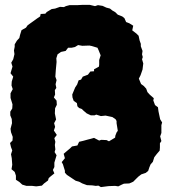

<svg xmlns="http://www.w3.org/2000/svg" viewBox="-20 -740 701 784"><path d="M111 19H88L71 14L59 3L45 -6V-23L40 -38L27 -49L30 -67L28 -94L25 -110L30 -126L25 -139L21 -156L31 -166L32 -181L25 -200L23 -214L29 -237L28 -254L22 -269V-284L30 -297L31 -314L23 -340V-359L32 -376L27 -391L28 -407L34 -427L23 -441L31 -468L26 -484L34 -498L39 -519L37 -534L40 -549V-559L49 -574L59 -585L62 -598L68 -617L86 -627L93 -637L114 -652L132 -665L144 -673L146 -683L165 -684L171 -691L191 -703L205 -705L225 -712L241 -711L249 -715L264 -719H295L314 -720H347L368 -715L380 -719L399 -716L414 -709L429 -705L439 -697L451 -690L461 -680L479 -673L488 -666L495 -650L508 -645L524 -635L520 -616L537 -603L546 -594L550 -575L555 -561V-551L562 -532L560 -518L563 -507L560 -498L565 -481L562 -456L554 -433L547 -419L556 -397L567 -389L577 -378L582 -364L592 -353L608 -339L606 -330L613 -311L625 -302L627 -286L631 -267L634 -253L642 -240L639 -229V-197L634 -183L639 -164L633 -155V-138L632 -125L620 -111L610 -98L604 -79L595 -69L590 -57L585 -42L575 -34L557 -28L544 -18L531 -5L524 2L508 9L486 10L477 14L463 21L450 19L423 20L392 24L382 18L371 19L357 17L335 16L316 9L303 2L289 -2L265 -18L253 -26L245 -35V-43L240 -59L237 -69L232 -78L245 -94L240 -112L254 -124L266 -134L274 -142L296 -146L303 -161L320 -165L338 -170L350 -173L364 -177L385 -166L393 -169L415 -168L425 -163L450 -178L451 -186L456 -199L461 -206L456 -237V-246L452 -253L439 -262L411 -268L392 -266L373 -272L366 -269H351L334 -277L320 -289L314 -295L303 -299L296 -306L294 -319L281 -328L276 -342L275 -354L287 -383L295 -395L301 -412L311 -415L318 -427L339 -435L349 -448L364 -449V-457L384 -468L385 -476V-495L391 -514L383 -534L378 -545L355 -552L345 -554L316 -553L299 -556L286 -548L272 -545H258L248 -532L229 -528L215 -518L210 -502L211 -487L208 -455L206 -427L211 -413L207 -396L210 -381L204 -372L205 -354L200 -342L211 -329L212 -312L205 -298L204 -277L209 -252L201 -237L205 -222L200 -207L212 -189L202 -176L206 -161L204 -148L206 -130L203 -119L211 -106L202 -76V-58L196 -46L202 -32L187 -20L179 -13L176 -3L160 9L151 18L128 21Z"/></svg>

Font: Winky Rough ExtraBold
Style: Regular
Weight: 800
Designer: Simon Atzbach
Foundry: typofactur
Version: Version 1.206; ttfautohint (v1.8.4.7-5d5b)